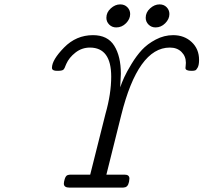

<svg xmlns="http://www.w3.org/2000/svg" viewBox="-20 -855 927 875"><path d="M216.8 -545.9Q216.8 -582 272 -638.4Q327.1 -694.8 403.8 -694.8Q470.7 -694.8 500.7 -646.5Q530.8 -598.1 530.8 -519Q530.8 -514.2 527.8 -457Q535.6 -480 546.4 -503.4Q557.1 -526.9 579.6 -564Q602.1 -601.1 627 -627.9Q651.9 -654.8 689.9 -674.8Q728 -694.8 769 -694.8Q819.8 -694.8 853.5 -663.3Q887.2 -631.8 887.2 -582Q887.2 -559.1 881.1 -547.6Q875 -536.1 869.4 -534.2Q863.8 -532.2 853 -532.2Q825.2 -532.2 825.2 -544.9Q825.2 -547.9 826.2 -555.9Q827.1 -564 827.1 -568.8Q827.1 -598.6 807.1 -618.4Q787.1 -638.2 753.9 -638.2Q608.9 -638.2 532.2 -329.1L464.8 -59.1H547.9Q569.8 -59.1 569.8 -41Q567.9 -7.8 551.8 -2Q543.9 0 539.1 0H296.9Q271 0 271 -18.1Q271 -25.9 274.9 -38.8Q278.8 -51.8 286.1 -56.2Q293.9 -59.1 300.8 -59.1H391.1L460.9 -336.9Q486.8 -427.7 486.8 -505.9Q486.8 -637.7 390.1 -638.2Q353 -638.2 324 -615.5Q294.9 -592.8 282.2 -564Q280.3 -560.1 278.1 -554.4Q275.9 -548.8 274.9 -546.4Q273.9 -543.9 271.5 -540.5Q269 -537.1 266.1 -535.6Q263.2 -534.2 258.1 -533.2Q252.9 -532.2 246.1 -532.2H241.2Q216.8 -531.7 216.8 -545.9ZM464.8 -773.9Q464.8 -798.8 484.9 -816.9Q504.9 -835 527.8 -835Q547.9 -835 560.5 -822Q573.2 -809.1 573.2 -791Q573.2 -768.1 554.2 -749Q535.2 -730 509.8 -730Q490.7 -730 477.8 -742.9Q464.8 -755.9 464.8 -773.9ZM644 -773.9Q644 -798.8 664.1 -816.9Q684.1 -835 707 -835Q727.1 -835 739.5 -822Q752 -809.1 752 -791Q752 -768.1 732.9 -749Q713.9 -730 689 -730Q669.9 -730 657 -742.9Q644 -755.9 644 -773.9Z"/></svg>

Font: CMU Concrete
Style: Italic
Weight: 500
Italic angle: -14.04°
Version: Version 0.7.0